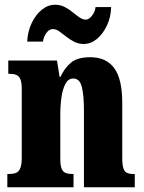

<svg xmlns="http://www.w3.org/2000/svg" viewBox="-20 -792 610 812"><path d="M11 0V-56H15Q34 -56 46.5 -60.5Q59 -65 65.5 -80Q72 -95 72 -124V-416Q72 -444 66 -457.5Q60 -471 48.5 -475.5Q37 -480 19 -480H15V-536H221L232 -467H236Q252 -503 279.5 -526.5Q307 -550 362 -550Q429 -550 463 -504Q497 -458 497 -357V-126Q497 -96 501.5 -81Q506 -66 517 -61Q528 -56 546 -56H550V0H335V-325Q335 -389 326 -424.5Q317 -460 290 -460Q269 -460 257 -438Q245 -416 240 -381Q235 -346 235 -306V-121Q235 -93 240.5 -79Q246 -65 258 -60.5Q270 -56 288 -56H291V0ZM334 -606Q312 -606 293.5 -615.5Q275 -625 259.5 -637.5Q244 -650 230.5 -659.5Q217 -669 203 -669Q188 -669 176 -652.5Q164 -636 162 -616H95Q97 -659 114 -694.5Q131 -730 157 -751Q183 -772 213 -772Q235 -772 253.5 -762.5Q272 -753 287 -740.5Q302 -728 316 -718.5Q330 -709 343 -709Q356 -709 369 -725.5Q382 -742 384 -762H450Q449 -719 432 -683.5Q415 -648 389.5 -627Q364 -606 334 -606Z"/></svg>

Font: Noto Serif Khmer ExtraCondensed Black
Style: Regular
Weight: 900
Width: 2
Designer: Danh Hong and the Monotype Design Team
Foundry: Monotype Imaging Inc.
Version: Version 2.004